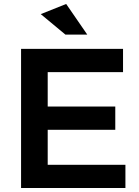

<svg xmlns="http://www.w3.org/2000/svg" viewBox="-20 -946 701 966"><path d="M419 -772 313 -926 185 -875 309 -772ZM599 -700H86V0H611V-117H220V-293H560V-410H220V-583H599Z"/></svg>

Font: Montserrat_SPRD_medium Medium
Style: Regular
Weight: 400
Designer: Julieta Ulanovsky edited by Nelly Hempel
Foundry: Julieta Ulanovsky
Version: Version 4.000;PS 004.000;hotconv 1.0.88;makeotf.lib2.5.64775